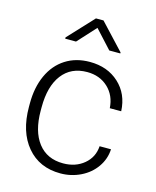

<svg xmlns="http://www.w3.org/2000/svg" viewBox="-113 -823 742 912"><g transform="rotate(15 257.5 -367.5)"><path d="M271.5 -39.6Q332.5 -39.6 373.8 -74Q415 -108.4 418.5 -163.1H474.6Q472.2 -114.7 444.3 -75Q416.5 -35.2 370.4 -12.7Q324.2 9.8 271.5 9.8Q167.5 9.8 106.7 -62.5Q45.9 -134.8 45.9 -256.8V-274.4Q45.9 -352.5 73.2 -412.6Q100.6 -472.7 151.6 -505.4Q202.6 -538.1 271 -538.1Q357.9 -538.1 414.3 -486.3Q470.7 -434.6 474.6 -350.1H418.5Q414.6 -412.1 373.8 -450.2Q333 -488.3 271 -488.3Q191.9 -488.3 148.2 -431.2Q104.5 -374 104.5 -271V-253.9Q104.5 -152.8 148.2 -96.2Q191.9 -39.6 271.5 -39.6ZM399.4 -619.1V-614.3H345.2L263.2 -703.6L181.6 -614.3H128.4V-620.6L244.6 -745.1H281.7Z"/></g></svg>

Font: RobotoInd Light
Style: Regular
Weight: 300
Designer: Google
Version: Version 2.001151; 2014